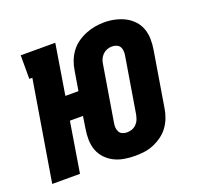

<svg xmlns="http://www.w3.org/2000/svg" viewBox="-107 -653 808 773"><g transform="rotate(-20 297.0 -266.0)"><path d="M346 8Q323 8 300 4Q277 0 257.5 -10Q238 -20 223 -36Q208 -52 200.5 -72.5Q193 -93 192.5 -116.5Q192 -140 196 -163L204 -215H148L113 0H-6L65 -429H52V-530H200L165 -315H221L235 -399Q238 -419 245.5 -438.5Q253 -458 265.5 -475Q278 -492 295.5 -504.5Q313 -517 333 -525Q353 -533 372.5 -536.5Q392 -540 413 -540Q436 -540 458.5 -535Q481 -530 500.5 -520Q520 -510 535 -494Q550 -478 557.5 -457.5Q565 -437 565.5 -413.5Q566 -390 562 -367L523 -131Q520 -111 512.5 -91.5Q505 -72 492.5 -55Q480 -38 462.5 -25.5Q445 -13 425.5 -5Q406 3 386 5.5Q366 8 346 8ZM348 -92Q359 -92 369.5 -95.5Q380 -99 388.5 -107.5Q397 -116 401 -126.5Q405 -137 407 -147L446 -383Q448 -393 447.5 -403.5Q447 -414 442.5 -422Q438 -430 428.5 -434Q419 -438 409 -438Q398 -438 387.5 -434Q377 -430 369 -422Q361 -414 356.5 -403.5Q352 -393 351 -383L312 -147Q310 -137 310.5 -127Q311 -117 315.5 -108.5Q320 -100 329 -96Q338 -92 348 -92Q348 -92 348 -92Q348 -92 348 -92Z"/></g></svg>

Font: Iosevka Curly Slab Extended
Style: Bold Italic
Weight: 700
Width: 7
Italic angle: -9°
Monospace: yes
Designer: Belleve Invis
Foundry: Belleve Invis
Version: Version 11.0.0; ttfautohint (v1.8.3)